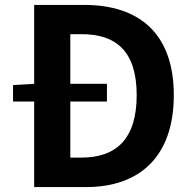

<svg xmlns="http://www.w3.org/2000/svg" viewBox="-20 -761 782 781"><path d="M119 0H330C548 0 687 -124 687 -374C687 -623 548 -741 322 -741H119V-420L33 -415V-348H119ZM266 -120V-348H415V-420H266V-622H312C451 -622 536 -554 536 -374C536 -194 451 -120 312 -120Z"/></svg>

Font: Noto Sans TC
Style: Bold
Weight: 700
Designer: Ryoko NISHIZUKA 西塚涼子 (kana, bopomofo & ideographs); Paul D. Hunt (Latin, Greek & Cyrillic); Sandoll Communications 산돌커뮤니
Foundry: Adobe
Version: Version 2.004;hotconv 1.0.118;makeotfexe 2.5.65603